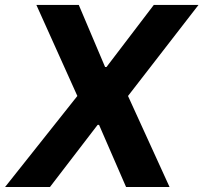

<svg xmlns="http://www.w3.org/2000/svg" viewBox="-37 -747 813 767"><path d="M-16.7 0 272 -363.6 108.3 -727.3H277.7L382.8 -479.4H388.5L577.4 -727.3H756L474.4 -363.6L640.3 0H466.6L358.7 -248.2H353L162.6 0Z"/></svg>

Font: Inter P
Style: Bold Italic
Weight: 700
Italic angle: 9.39999°
Designer: Rasmus Andersson
Foundry: rsms
Version: Version 3.018;git-588b23468